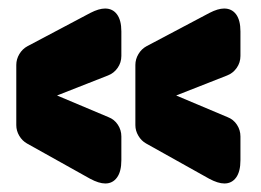

<svg xmlns="http://www.w3.org/2000/svg" viewBox="-20 -592 618 455"><path d="M193.4 -168.5 43.9 -252Q32.7 -258.3 25.6 -270.3Q18.6 -282.2 18.6 -295.4V-438Q18.6 -451.7 25.9 -463.9Q33.2 -476.1 44.9 -482.4L194.3 -561.5Q214.4 -571.8 229 -571.8Q247.1 -571.8 257.3 -557.9Q267.6 -543.9 267.6 -517.6V-459.5Q267.6 -443.8 258.8 -431.2Q250 -418.5 235.8 -413.1L115.2 -365.7L236.8 -314.5Q251 -309.1 259.3 -296.4Q267.6 -283.7 267.6 -268.6V-212.4Q267.6 -185.5 257.3 -171.4Q247.1 -157.2 229.5 -157.2Q214.4 -157.2 193.4 -168.5ZM475.6 -168.5 326.2 -252Q314.9 -258.3 307.9 -270.3Q300.8 -282.2 300.8 -295.4V-438Q300.8 -451.7 308.1 -463.9Q315.4 -476.1 327.1 -482.4L476.6 -561.5Q496.6 -571.8 511.2 -571.8Q529.3 -571.8 539.6 -557.9Q549.8 -543.9 549.8 -517.6V-459.5Q549.8 -443.8 541 -431.2Q532.2 -418.5 518.1 -413.1L397.5 -365.7L519 -314.5Q533.2 -309.1 541.5 -296.4Q549.8 -283.7 549.8 -268.6V-212.4Q549.8 -185.5 539.6 -171.4Q529.3 -157.2 511.7 -157.2Q496.6 -157.2 475.6 -168.5Z"/></svg>

Font: Fz Anton Round
Style: Regular
Weight: 400
Designer: Vernon Adams
Foundry: Vernon Adams
Version: Version 2.0 Mod + VH boi FontZin